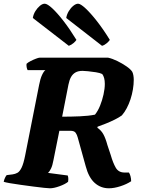

<svg xmlns="http://www.w3.org/2000/svg" viewBox="-31 -1015 772 1035"><path d="M238 0Q231 0 206 -2.5Q181 -5 148 -9.5Q115 -14 81.5 -18.5Q48 -23 22.5 -27.5Q-3 -32 -11 -35Q-9 -46 -4 -56.5Q1 -67 5 -71L37 -75Q51 -77 63 -83.5Q75 -90 85.5 -111.5Q96 -133 105 -179L180 -558Q186 -590 195.5 -610.5Q205 -631 214 -637H118Q115 -642 113 -651Q111 -660 112 -671Q119 -678 133.5 -685.5Q148 -693 162.5 -698.5Q177 -704 182 -704H552Q575 -699 601.5 -686Q628 -673 650.5 -657.5Q673 -642 682 -628Q686 -620 688 -608.5Q690 -597 690 -585Q690 -560 685.5 -533Q681 -506 672.5 -480Q664 -454 652 -431.5Q640 -409 626 -393Q611 -382 588 -370.5Q565 -359 540 -349Q515 -339 495 -332L494 -326Q514 -313 526 -291.5Q538 -270 548 -233L566 -179Q578 -137 593 -111Q608 -85 640 -85H664Q669 -78 672.5 -65Q676 -52 676 -38Q652 -22 618 -11Q584 0 556 0Q512 0 479.5 -29Q447 -58 431 -119L388 -274Q384 -289 376.5 -299.5Q369 -310 348 -310H289L257 -151Q252 -123 244 -106.5Q236 -90 228 -83L334 -69Q336 -64 337 -56Q338 -48 336 -35Q320 -22 289.5 -11Q259 0 238 0ZM304 -386Q352 -386 399.5 -388Q447 -390 481 -397Q497 -417 508.5 -445.5Q520 -474 527 -505.5Q534 -537 534 -563Q534 -580 530.5 -593.5Q527 -607 520 -616Q508 -622 486 -625.5Q464 -629 443.5 -631Q423 -633 414 -633Q391 -633 376 -624.5Q361 -616 352 -600Q343 -584 338 -559ZM519 -768 326 -918Q329 -937 339.5 -954.5Q350 -972 364 -983.5Q378 -995 390 -995Q403 -995 430 -970Q457 -945 491.5 -901Q526 -857 561 -800Q557 -793 545 -782.5Q533 -772 519 -768ZM340 -768 146 -918Q149 -938 160 -955.5Q171 -973 184.5 -984Q198 -995 210 -995Q224 -995 251 -970Q278 -945 312 -901Q346 -857 381 -800Q377 -793 365.5 -783Q354 -773 340 -768Z"/></svg>

Font: Texturina 12pt Black
Style: Italic
Weight: 900
Italic angle: -11°
Designer: Guillermo Torres Carreño
Foundry: Omnibus-Type
Version: Version 1.002